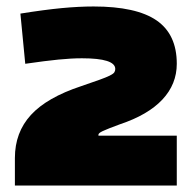

<svg xmlns="http://www.w3.org/2000/svg" viewBox="-20 -873 602 593"><path d="M26 -385Q26 -464 75.5 -518Q125 -572 231 -607Q266 -619 287 -626.5Q308 -634 319 -639.5Q330 -645 333 -649.5Q336 -654 336 -660Q336 -693 233 -693Q201 -693 160.5 -689Q120 -685 58 -676L43 -831Q118 -843 171 -848Q224 -853 269 -853Q401 -853 463.5 -810Q526 -767 526 -676Q526 -613 481.5 -565.5Q437 -518 350 -489Q312 -475 298 -468.5Q284 -462 284 -457V-454H526V-300H26Z"/></svg>

Font: Encode Sans Wide
Style: Black
Weight: 900
Designer: Pablo Impallari, Andres Torresi
Foundry: Pablo Impallari, Andres Torresi
Version: Version 1.000; ttfautohint (v1.00) -l 8 -r 50 -G 200 -x 14 -